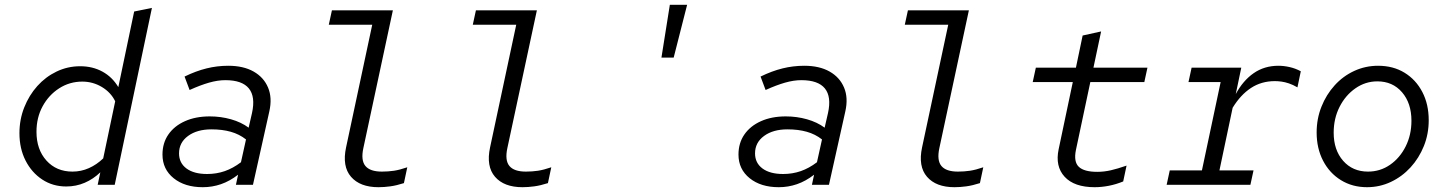

<svg xmlns="http://www.w3.org/2000/svg" viewBox="-20 -770 6040 800"><path d="M256 7Q200 7 156 -22Q112 -51 86.5 -101Q61 -151 61 -215Q61 -272 81 -322.5Q101 -373 135.5 -411.5Q170 -450 216 -472Q262 -494 314 -494Q366 -494 407 -471.5Q448 -449 473 -407L539 -722L613 -737L458 0H387L398 -52Q369 -24 333 -8.5Q297 7 256 7ZM132 -221Q132 -147 173.5 -101Q215 -55 282 -55Q318 -55 350.5 -69.5Q383 -84 410 -110L460 -348Q442 -385 404.5 -407.5Q367 -430 323 -430Q270 -430 226.5 -402Q183 -374 157.5 -327Q132 -280 132 -221Z M825 10Q750 10 703.5 -27.5Q657 -65 657 -126Q657 -174 681.5 -209.5Q706 -245 750.5 -265Q795 -285 854 -285Q900 -285 942.5 -273Q985 -261 1016 -238L1030 -299Q1045 -367 1017 -401.5Q989 -436 919 -436Q887 -436 850.5 -425.5Q814 -415 770 -395L749 -451Q796 -474 840.5 -485Q885 -496 931 -496Q994 -496 1036.5 -472Q1079 -448 1097 -405Q1115 -362 1102 -305L1034 0H963L972 -42Q937 -15 900.5 -2.5Q864 10 825 10ZM726 -131Q726 -91 757 -68Q788 -45 843 -45Q882 -45 916.5 -57Q951 -69 984 -94L1005 -189Q977 -211 941.5 -221Q906 -231 861 -231Q801 -231 763.5 -203.5Q726 -176 726 -131Z M1557 10Q1480 10 1442.5 -33.5Q1405 -77 1422 -156L1531 -667H1350L1363 -727H1617L1494 -153Q1483 -102 1502.5 -78.5Q1522 -55 1571 -55Q1597 -55 1621 -58.5Q1645 -62 1677 -73L1663 -7Q1632 3 1606 6.5Q1580 10 1557 10Z M2157 10Q2080 10 2042.5 -33.5Q2005 -77 2022 -156L2131 -667H1950L1963 -727H2217L2094 -153Q2083 -102 2102.5 -78.5Q2122 -55 2171 -55Q2197 -55 2221 -58.5Q2245 -62 2277 -73L2263 -7Q2232 3 2206 6.5Q2180 10 2157 10Z M2736 -530 2771 -750H2843L2787 -530Z M3225 10Q3150 10 3103.5 -27.5Q3057 -65 3057 -126Q3057 -174 3081.5 -209.5Q3106 -245 3150.5 -265Q3195 -285 3254 -285Q3300 -285 3342.5 -273Q3385 -261 3416 -238L3430 -299Q3445 -367 3417 -401.5Q3389 -436 3319 -436Q3287 -436 3250.5 -425.5Q3214 -415 3170 -395L3149 -451Q3196 -474 3240.5 -485Q3285 -496 3331 -496Q3394 -496 3436.5 -472Q3479 -448 3497 -405Q3515 -362 3502 -305L3434 0H3363L3372 -42Q3337 -15 3300.5 -2.5Q3264 10 3225 10ZM3126 -131Q3126 -91 3157 -68Q3188 -45 3243 -45Q3282 -45 3316.5 -57Q3351 -69 3384 -94L3405 -189Q3377 -211 3341.5 -221Q3306 -231 3261 -231Q3201 -231 3163.5 -203.5Q3126 -176 3126 -131Z M3957 10Q3880 10 3842.5 -33.5Q3805 -77 3822 -156L3931 -667H3750L3763 -727H4017L3894 -153Q3883 -102 3902.5 -78.5Q3922 -55 3971 -55Q3997 -55 4021 -58.5Q4045 -62 4077 -73L4063 -7Q4032 3 4006 6.5Q3980 10 3957 10Z M4541 10Q4456 10 4416 -33.5Q4376 -77 4391 -148L4450 -428H4283L4296 -488H4463L4491 -622L4568 -639L4536 -488H4761L4748 -428H4523L4463 -145Q4453 -96 4475 -75Q4497 -54 4552 -54Q4580 -54 4608.5 -60.5Q4637 -67 4674 -80L4660 -14Q4631 -2 4600.5 4Q4570 10 4541 10Z M4841 0 4854 -60H4988L5066 -428H4932L4945 -488H5152L5129 -378Q5159 -434 5203.5 -465Q5248 -496 5307 -496Q5329 -496 5353.5 -490.5Q5378 -485 5400 -473L5386 -406Q5367 -417 5350.5 -422.5Q5334 -428 5319.5 -430Q5305 -432 5292 -432Q5236 -432 5192.5 -403.5Q5149 -375 5116 -321L5061 -60H5203L5190 0Z M5676 10Q5614.8 10 5567.2 -19.4Q5519.6 -48.7 5492.8 -100.4Q5466 -152 5466 -218Q5466 -275.1 5486 -325.3Q5505.9 -375.6 5541 -414.3Q5576 -453 5622.7 -474.5Q5669.4 -496 5722 -496Q5785 -496 5832.3 -467Q5879.7 -437.9 5906.3 -386.8Q5933 -335.7 5933 -269Q5933 -211.9 5912.9 -161.7Q5892.7 -111.4 5857.4 -72.7Q5822 -34 5775.3 -12Q5728.6 10 5676 10ZM5680 -55Q5731 -55 5772 -83.5Q5813 -112 5837 -160Q5861 -208 5861 -267Q5861 -340.1 5821.8 -385.6Q5782.7 -431 5719 -431Q5669.1 -431 5627.6 -402Q5586 -373 5561.5 -324.7Q5537 -276.4 5537 -217Q5537 -145 5576.4 -100Q5615.9 -55 5680 -55Z"/></svg>

Font: Red Hat Mono
Style: Italic
Weight: 300
Italic angle: -12°
Monospace: yes
Designer: Pentagram, MCKL
Foundry: Pentagram, MCKL
Version: Version 1.023